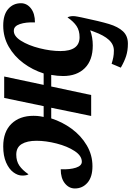

<svg xmlns="http://www.w3.org/2000/svg" viewBox="169 -755 814 1192"><g transform="rotate(-90 576.0 -159.0)"><path d="M752 184 776 127Q799 134 817 137.5Q835 141 858 141Q896 141 924.5 110Q953 79 975 18L984 -6Q940 10 890 10Q798 10 749 -39.5Q700 -89 700 -174Q700 -209 707 -248H635L582 0H452L503 -248H437Q415 -179 372.5 -121Q330 -63 270 -27.5Q210 8 140 8Q73 8 37.5 -23Q2 -54 2 -101Q2 -138 34 -163.5Q66 -189 121 -189Q119 -131 131 -94.5Q143 -58 168 -58Q205 -58 234.5 -103Q264 -148 281 -214.5Q298 -281 298 -339Q298 -398 277.5 -431.5Q257 -465 212 -465Q172 -465 144 -446Q116 -427 90 -389Q82 -400 82 -428Q82 -455 102 -482.5Q122 -510 163 -528Q204 -546 263 -546Q354 -546 403.5 -495Q453 -444 453 -358Q453 -335 450 -316.5Q447 -298 446 -295H513L564 -540H697L645 -295H716Q738 -364 780.5 -421Q823 -478 882.5 -512Q942 -546 1013 -546Q1081 -546 1116.5 -515Q1152 -484 1152 -436Q1152 -399 1120 -374Q1088 -349 1033 -349Q1035 -406 1022.5 -442.5Q1010 -479 984 -480Q949 -483 919.5 -436.5Q890 -390 872.5 -320.5Q855 -251 855 -191Q855 -72 941 -72Q982 -72 1010 -90.5Q1038 -109 1064 -147Q1072 -133 1072 -111Q1072 -101 1069 -85.5Q1066 -70 1064 -60Q1040 54 1023 110.5Q1006 167 977.5 197.5Q949 228 901 228Q858 228 824 217Q790 206 752 184Z"/></g></svg>

Font: Noto Serif NarrowExtraBold
Style: Italic
Weight: 800
Width: 4
Italic angle: -12°
Designer: Monotype Design Team
Foundry: Monotype Imaging Inc.
Version: Version 1.001